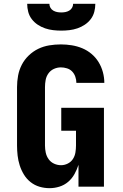

<svg xmlns="http://www.w3.org/2000/svg" viewBox="-20 -975 640 1003"><path d="M239 8Q212 8 186.5 0.5Q161 -7 140 -23.5Q119 -40 105 -63Q91 -86 83 -111Q75 -136 72 -162.5Q69 -189 69 -215V-520Q69 -550 74.5 -580Q80 -610 94 -637Q108 -664 130.5 -685.5Q153 -707 180 -720Q207 -733 237 -738Q267 -743 298 -743Q326 -743 354.5 -738.5Q383 -734 409.5 -723Q436 -712 458 -693.5Q480 -675 495 -650.5Q510 -626 517.5 -598Q525 -570 525 -542H379Q379 -558 373.5 -574Q368 -590 357 -601.5Q346 -613 330 -618Q314 -623 298 -623Q279 -623 261.5 -615Q244 -607 233 -591.5Q222 -576 218.5 -557.5Q215 -539 215 -520V-215Q215 -196 219 -177.5Q223 -159 234 -143.5Q245 -128 262.5 -120Q280 -112 299 -112Q317 -112 334 -120.5Q351 -129 361 -144.5Q371 -160 374 -178.5Q377 -197 377 -215V-292H300V-412H523V0H390V-114Q382 -89 369 -65.5Q356 -42 336 -25Q316 -8 290.5 0Q265 8 239 8ZM300 -815Q279 -815 257.5 -817.5Q236 -820 215.5 -827Q195 -834 177 -846Q159 -858 146 -875Q133 -892 127.5 -913Q122 -934 122 -955H238Q238 -944 243.5 -934.5Q249 -925 258.5 -919.5Q268 -914 278.5 -912Q289 -910 300 -910Q311 -910 321.5 -912Q332 -914 341.5 -919.5Q351 -925 356.5 -934.5Q362 -944 362 -955H478Q478 -934 472.5 -913Q467 -892 454 -875Q441 -858 423 -846Q405 -834 384.5 -827Q364 -820 342.5 -817.5Q321 -815 300 -815Z"/></svg>

Font: Iosevka Custom Heavy Extended
Style: Regular
Weight: 900
Width: 7
Monospace: yes
Designer: Belleve Invis
Foundry: Belleve Invis
Version: Version 11.2.4; ttfautohint (v1.8.4)